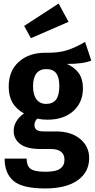

<svg xmlns="http://www.w3.org/2000/svg" viewBox="-20 -842 534 1081"><path d="M494 -501Q449 -482 357 -482Q403 -461 425 -428Q447 -395 447 -345Q447 -266 393 -217Q339 -168 246 -168Q217 -168 191 -174Q183 -169 178.5 -159Q174 -149 174 -138Q174 -121 185.5 -111.5Q197 -102 228 -102H295Q380 -102 431 -60Q482 -18 482 48Q482 127 417.5 173Q353 219 234 219Q106 219 56 176.5Q6 134 6 51H130Q130 91 151.5 108Q173 125 236 125Q295 125 319 107.5Q343 90 343 58Q343 -3 266 -3H209Q131 -3 94 -31Q57 -59 57 -105Q57 -134 72.5 -159.5Q88 -185 115 -203Q70 -229 49.5 -265.5Q29 -302 29 -354Q29 -443 86.5 -494.5Q144 -546 240 -545Q311 -544 358.5 -559.5Q406 -575 459 -606ZM166 -356Q166 -308 185.5 -282.5Q205 -257 240 -257Q277 -257 295.5 -281Q314 -305 314 -358Q314 -407 296 -430Q278 -453 240 -453Q204 -453 185 -428.5Q166 -404 166 -356ZM366 -719 154 -627 116 -696 310 -822Z"/></svg>

Font: Fira Sans Condensed SemiBold
Style: Regular
Weight: 600
Width: 3
Designer: bBox Type GmbH & Carrois Corporate GbR & Edenspiekermann AG
Foundry: bBox Type GmbH & Carrois Corporate GbR & Edenspiekermann AG
Version: Version 4.301